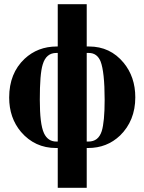

<svg xmlns="http://www.w3.org/2000/svg" viewBox="-20 -696 693 921"><path d="M257 -17H250C223 -17 203 -31 191 -57C177 -87 171 -141 171 -218C171 -299 175 -355 185 -387C196 -424 218 -442 250 -442H257ZM396 -17V-442H406C433 -442 452 -428 463 -400C475 -368 482 -308 482 -217C482 -146 477 -96 468 -67C457 -33 436 -17 404 -17ZM396 -473V-676H257V-473H253C191 -473 140 -453 98 -414C49 -368 24 -306 24 -228C24 -163 43 -108 81 -63C125 -12 181 14 249 14H257V205H396V14H402C463 14 514 -6 556 -46C604 -93 629 -154 629 -229C629 -295 610 -350 573 -395C530 -447 475 -473 407 -473Z"/></svg>

Font: XITS Math
Style: Bold
Weight: 700
Designer: MicroPress Inc., with final additions and corrections provided by Coen Hoffman, Elsevier (retired)
Version: Version 1.302